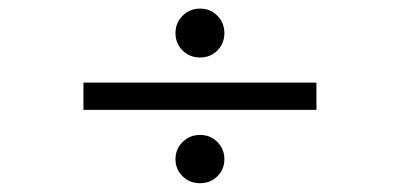

<svg xmlns="http://www.w3.org/2000/svg" viewBox="-20 -480 910 437"><path d="M490.7 -404.8Q490.7 -381.3 474.9 -365.2Q459 -349.1 435.5 -349.1Q411.6 -349.1 395.5 -365.2Q379.4 -381.3 379.4 -404.8Q379.4 -427.7 395.5 -444.1Q411.6 -460.4 435.5 -460.4Q459 -460.4 474.9 -444.1Q490.7 -427.7 490.7 -404.8ZM700.2 -230H169.9V-292H700.2ZM490.7 -117.7Q490.7 -94.7 474.9 -78.9Q459 -63 435.5 -63Q411.6 -63 395.5 -78.9Q379.4 -94.7 379.4 -117.7Q379.4 -140.6 395.5 -156.7Q411.6 -172.9 435.5 -172.9Q459 -172.9 474.9 -156.7Q490.7 -140.6 490.7 -117.7Z"/></svg>

Font: Scheherazade New Medium
Style: Regular
Weight: 500
Designer: SIL International
Foundry: SIL International
Version: Version 4.000